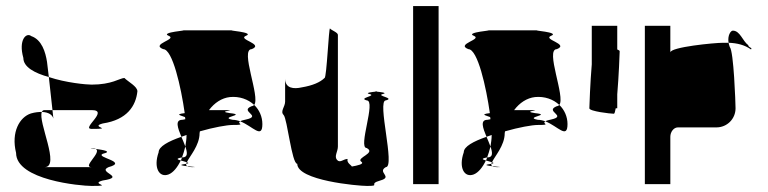

<svg xmlns="http://www.w3.org/2000/svg" viewBox="-20 -795 2531 633"><path d="M33 -291C33 -201 246 -182 282 -182C360 -182 273 -188 319 -200C399 -212 298 -227 338 -244C405 -262 292 -276 319 -288C353 -296 317 -301 296 -304C316 -292 250 -244 282 -244H127C180 -244 104 -394 118 -426C108 -426 96 -425 82 -421C45 -409 16 -360 33 -291ZM57 -604C57 -574 94 -554 141 -541L135 -591C130 -623 118 -664 83 -676C67 -689 40 -664 57 -604ZM118 -426C141 -425 153 -416 156 -404L153 -432H127C122 -432 120 -430 118 -426ZM141 -541 153 -432H282C342 -432 246 -370 282 -370C360 -370 273 -376 319 -388C399 -400 428 -446 433 -494C433 -510 403 -525 390 -538C374 -537 349 -516 282 -516C265 -516 197 -522 141 -541ZM296 -304C293 -306 288 -307 282 -307C274 -307 283 -306 296 -304Z M503 -293C485 -242 505 -208 536 -220C551 -226 565 -243 576 -266C565 -269 558 -272 580 -276C584 -287 588 -299 591 -312C587 -322 583 -333 578 -344C535 -329 503 -312 503 -293ZM518 -633C549 -633 577 -507 589 -422C554 -418 578 -414 590 -409C590 -407 591 -404 591 -402C589 -401 585 -401 581 -400C556 -400 566 -373 578 -344C584 -346 589 -348 595 -350C595 -337 593 -324 591 -312C598 -292 600 -276 581 -276H580C579 -272 578 -269 576 -266C582 -264 591 -262 596 -260C605 -280 638 -315 638 -356C638 -358 639 -360 639 -362C684 -375 728 -383 747 -383C795 -383 758 -387 772 -395C764 -398 755 -400 747 -400C700 -409 796 -416 738 -422C688 -429 776 -432 718 -432H669C687 -456 711 -472 738 -475C769 -478 798 -468 818 -449C839 -475 770 -633 810 -633C852 -650 761 -665 791 -677C822 -689 722 -695 747 -695H581C606 -695 506 -689 536 -677C566 -665 475 -650 518 -633ZM589 -254C567 -251 581 -249 597 -247C594 -249 593 -252 594 -255C593 -255 591 -254 589 -254ZM594 -255C604 -257 602 -258 596 -260C595 -258 594 -257 594 -255ZM597 -247C600 -245 604 -244 612 -244C635 -244 615 -245 597 -247ZM772 -395C813 -379 845 -335 845 -386C845 -410 835 -433 818 -449C816 -447 813 -445 810 -445C767 -428 846 -413 791 -401C781 -399 775 -397 772 -395Z M915 -416C927 -404 942 -255 960 -255C960 -200 1159 -182 1190 -182C1238 -182 1191 -188 1234 -200C1277 -212 1222 -227 1252 -244C1284 -244 1222 -464 1252 -464C1284 -472 1218 -479 1242 -485C1260 -489 1232 -492 1220 -493C1209 -492 1181 -489 1198 -485C1224 -479 1159 -472 1189 -464C1221 -464 1159 -307 1189 -307C1221 -290 1153 -275 1171 -262C1183 -254 1157 -249 1140 -246C1139 -250 1122 -258 1126 -271C1112 -271 1101 -256 1091 -268C1081 -280 1094 -295 1094 -312V-680C1094 -688 1073 -695 1068 -701C1064 -707 1057 -538 1050 -538C1036 -524 1011 -513 975 -507C949 -501 920 -503 920 -536V-460C920 -443 903 -428 915 -416ZM1220 -493C1225 -494 1227 -494 1220 -494C1213 -494 1215 -494 1220 -493Z M1342 -188H1426V-775H1342Z M1509 -293C1491 -242 1511 -208 1542 -220C1557 -226 1571 -243 1582 -266C1571 -269 1564 -272 1586 -276C1590 -287 1594 -299 1597 -312C1593 -322 1589 -333 1584 -344C1541 -329 1509 -312 1509 -293ZM1524 -633C1555 -633 1583 -507 1595 -422C1560 -418 1584 -414 1596 -409C1596 -407 1597 -404 1597 -402C1595 -401 1591 -401 1587 -400C1562 -400 1572 -373 1584 -344C1590 -346 1595 -348 1601 -350C1601 -337 1599 -324 1597 -312C1604 -292 1606 -276 1587 -276H1586C1585 -272 1584 -269 1582 -266C1588 -264 1597 -262 1602 -260C1611 -280 1644 -315 1644 -356C1644 -358 1645 -360 1645 -362C1690 -375 1734 -383 1753 -383C1801 -383 1764 -387 1778 -395C1770 -398 1761 -400 1753 -400C1706 -409 1802 -416 1744 -422C1694 -429 1782 -432 1724 -432H1675C1693 -456 1717 -472 1744 -475C1775 -478 1804 -468 1824 -449C1845 -475 1776 -633 1816 -633C1858 -650 1767 -665 1797 -677C1828 -689 1728 -695 1753 -695H1587C1612 -695 1512 -689 1542 -677C1572 -665 1481 -650 1524 -633ZM1595 -254C1573 -251 1587 -249 1603 -247C1600 -249 1599 -252 1600 -255C1599 -255 1597 -254 1595 -254ZM1600 -255C1610 -257 1608 -258 1602 -260C1601 -258 1600 -257 1600 -255ZM1603 -247C1606 -245 1610 -244 1618 -244C1641 -244 1621 -245 1603 -247ZM1778 -395C1819 -379 1851 -335 1851 -386C1851 -410 1841 -433 1824 -449C1822 -447 1819 -445 1816 -445C1773 -428 1852 -413 1797 -401C1787 -399 1781 -397 1778 -395Z M1923 -438C1923 -428 1993 -420 2004 -420C2006 -420 2008 -427 2010 -438H2015V-484C2020 -542 2023 -620 2023 -626C2023 -628 2020 -630 2015 -632V-710H1931V-583C1926 -525 1923 -444 1923 -438Z M2106 -188H2190V-344C2190 -360 2201 -375 2215 -375H2342C2377 -375 2405 -403 2405 -438C2405 -454 2399 -627 2386 -640C2384 -645 2383 -650 2382 -654H2364C2336 -654 2190 -640 2190 -622V-710H2106ZM2382 -654C2410 -653 2435 -647 2456 -632C2462 -638 2447 -638 2447 -646C2428 -660 2420 -694 2396 -694C2389 -694 2378 -678 2382 -654Z"/></svg>

Font: bitstorm
Style: excn
Weight: 400
Version: Version 0.2